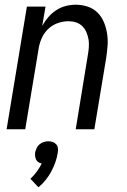

<svg xmlns="http://www.w3.org/2000/svg" viewBox="-20 -548 540 814"><path d="M8 0 94 -520H173L159 -438Q170 -458 184.5 -475Q199 -492 218 -504.5Q237 -517 258.5 -522.5Q280 -528 301 -528Q327 -528 351.5 -520Q376 -512 393.5 -494.5Q411 -477 420.5 -454Q430 -431 434 -405.5Q438 -380 436 -353.5Q434 -327 430 -301L380 0H301L352 -312Q355 -329 356.5 -346Q358 -363 355.5 -379.5Q353 -396 346.5 -411Q340 -426 329 -437Q318 -448 302.5 -453Q287 -458 270 -458Q247 -458 223.5 -449.5Q200 -441 182.5 -423.5Q165 -406 155.5 -383Q146 -360 143 -337L87 0ZM143 246 109 210Q124 196 136 179.5Q148 163 157 145Q149 144 142.5 139.5Q136 135 133 128.5Q130 122 129 114.5Q128 107 129 99Q131 89 135.5 79.5Q140 70 148 63.5Q156 57 165.5 54Q175 51 185 51Q195 51 203.5 54Q212 57 218 63.5Q224 70 225.5 79.5Q227 89 225 99Q222 119 215 139Q208 159 198 178Q188 197 174 214.5Q160 232 143 246Z"/></svg>

Font: Iosevka Oblique
Style: Regular
Weight: 400
Italic angle: -9°
Monospace: yes
Designer: Belleve Invis
Foundry: Belleve Invis
Version: Version 32.5.0; ttfautohint (v1.8.4)